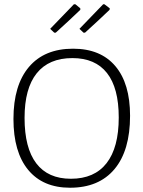

<svg xmlns="http://www.w3.org/2000/svg" viewBox="-20 -873 671 899"><path d="M352 -738Q450 -839 463 -853H469L494 -834L493 -827Q443 -779 378 -720H371ZM215 -738Q313 -839 326 -853H333L356 -834V-827Q306 -779 241 -720H234ZM322 -645Q451 -645 520 -563.5Q589 -482 589 -331Q589 -168 516 -81Q443 6 308 6Q181 6 112 -77.5Q43 -161 43 -316Q43 -474 115.5 -559.5Q188 -645 322 -645ZM319 -601Q209 -601 152 -530Q95 -459 95 -321Q95 -180 150 -108Q205 -36 312 -36Q422 -36 479 -109Q536 -182 536 -323Q536 -461 481 -531Q426 -601 319 -601Z"/></svg>

Font: Alegreya Sans Light
Style: Regular
Weight: 300
Designer: Juan Pablo del Peral
Foundry: Huerta Tipografica
Version: Version 2.007